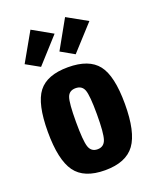

<svg xmlns="http://www.w3.org/2000/svg" viewBox="-149 -892 810 990"><g transform="rotate(-20 255.5 -396.5)"><path d="M44 -277Q44 -123 92 -56.5Q140 10 255 10Q370 10 418.5 -56.5Q467 -123 467 -277Q467 -431 418.5 -493Q370 -555 255 -555Q140 -555 92 -493Q44 -431 44 -277ZM198 -276Q198 -379 209 -409.5Q220 -440 255 -440Q290 -440 301.5 -409.5Q313 -379 313 -276Q313 -173 301.5 -139Q290 -105 255 -105Q220 -105 209 -139Q198 -173 198 -276ZM126 -604 250 -741 140 -803 51 -646ZM316 -604 441 -741 330 -803 242 -646Z"/></g></svg>

Font: Secuela Black
Style: Regular
Weight: 900
Designer: Fernando Haro
Foundry: deFharo
Version: Version 1.704